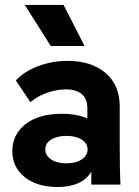

<svg xmlns="http://www.w3.org/2000/svg" viewBox="-20 -746 562 776"><path d="M185.1 -560.1 80.1 -726.1H236.8L321.8 -560.1ZM211.9 9.8Q129.9 9.8 79.8 -30.3Q29.8 -70.3 29.8 -134.8Q29.8 -202.1 83 -244.1Q136.2 -286.1 231 -286.1Q291 -286.1 333 -267.1V-308.1Q333 -347.7 309.8 -366.2Q286.6 -384.8 246.1 -384.8Q210 -384.8 170.7 -371.1Q131.3 -357.4 103 -333L43.9 -420.9Q77.1 -457 133.8 -478.5Q190.4 -500 253.9 -500Q348.6 -500 406.2 -451.4Q463.9 -402.8 463.9 -314.9V-155.8Q463.9 -51.8 466.8 0H349.1V-51.8Q311.5 9.8 211.9 9.8ZM248 -85.9Q286.1 -85.9 310.1 -101.6Q334 -117.2 334 -142.1Q334 -167 310.3 -181.9Q286.6 -196.8 248 -196.8Q210.4 -196.8 186.8 -181.9Q163.1 -167 163.1 -142.1Q163.1 -117.2 186.8 -101.6Q210.4 -85.9 248 -85.9Z"/></svg>

Font: SUSE
Style: Bold
Weight: 700
Designer: Rene Bieder
Foundry: SUSE
Version: Version 1.000